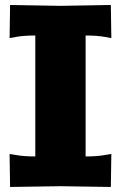

<svg xmlns="http://www.w3.org/2000/svg" viewBox="-20 -741 480 762"><path d="M18.1 -129.9 42 -126Q73.2 -120.1 120.1 -120.1V-600.1Q73.2 -600.1 42 -594.2L18.1 -589.8L20 -721.2L220.2 -717.8L419.9 -721.2L421.9 -589.8L397.9 -594.2Q366.7 -600.1 319.8 -600.1V-120.1Q366.7 -120.1 397.9 -126L421.9 -129.9L419.9 1L220.2 -2L20 1Z"/></svg>

Font: Zantroke
Style: Regular
Weight: 500
Foundry: gluk
Version: Version 0.36